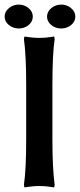

<svg xmlns="http://www.w3.org/2000/svg" viewBox="-30 -810 348 836"><path d="M141.1 -645Q169.9 -645 206.1 -650.9L208 -639.2Q198.2 -574.2 198.2 -442.9V-202.1Q198.2 -76.2 208 -5.9L206.1 5.9Q169.9 0 141.1 0Q111.8 0 76.2 5.9L74.2 -5.9Q84 -72.3 84 -202.1V-442.9Q84 -568.8 74.2 -639.2L76.2 -650.9Q111.8 -645 141.1 -645ZM174.8 -737.8Q174.8 -758.8 193.1 -774.4Q211.4 -790 236.8 -790Q261.7 -790 279.8 -774.4Q297.9 -758.8 297.9 -737.8Q297.9 -716.3 279.8 -701.2Q261.7 -686 236.8 -686Q210.9 -686 192.9 -701.2Q174.8 -716.3 174.8 -737.8ZM-9.8 -737.8Q-9.8 -758.8 8.5 -774.4Q26.9 -790 51.8 -790Q76.7 -790 94.7 -774.4Q112.8 -758.8 112.8 -737.8Q112.8 -716.3 94.7 -701.2Q76.7 -686 51.8 -686Q26.9 -686 8.5 -701.2Q-9.8 -716.3 -9.8 -737.8Z"/></svg>

Font: Linear Smooth
Style: Bold
Weight: 700
Designer: Philipp H. Poll, Flanker
Foundry: Philipp H. Poll, reworked by Flanker
Version: Version 1.061 | FøM Fix